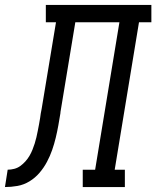

<svg xmlns="http://www.w3.org/2000/svg" viewBox="-76 -755 631 775"><path d="M-56 0 -45 -70Q-32 -70 -18.5 -73.5Q-5 -77 6 -85Q17 -93 26.5 -103.5Q36 -114 43 -126Q50 -138 55 -150.5Q60 -163 64 -175.5Q68 -188 71 -201Q74 -214 76.5 -227Q79 -240 81.5 -253Q84 -266 86 -279Q87 -288 88.5 -297Q90 -306 92 -315L150 -665H109V-735H535V-665H485L387 -70H428V0H258V-70H308L406 -665H228L168 -302Q168 -301 168 -300.5Q168 -300 168 -300V-299Q164 -274 159.5 -249Q155 -224 149 -199Q143 -174 134.5 -149.5Q126 -125 113.5 -101.5Q101 -78 83.5 -57.5Q66 -37 43 -23Q20 -9 -5.5 -4.5Q-31 0 -56 0Z"/></svg>

Font: Iosevka Gothic
Style: Italic
Weight: 400
Italic angle: -9°
Monospace: yes
Designer: Belleve Invis
Foundry: Belleve Invis
Version: Version 15.5.1; ttfautohint (v1.8.4)